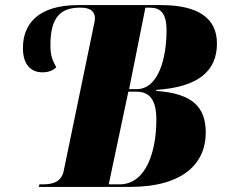

<svg xmlns="http://www.w3.org/2000/svg" viewBox="-20 -734 887 754"><path d="M132 0H490C704 0 788 -96 788 -213C788 -312 738 -367 593 -377L594 -381C759 -392 832 -455 832 -563C832 -663 758 -714 612 -714H284C133 -713 70 -643 70 -545C70 -480 102 -450 146 -450C168 -450 188 -456 201 -470C187 -496 178 -512 178 -557C178 -668 219 -704 295 -704C331 -704 351 -693 353 -664C353 -653 349 -637 346 -623L230 -62C220 -17 184 -10 147 -10H135ZM517 -384H487L551 -704H567C609 -704 634 -685 634 -614C634 -503 601 -384 517 -384ZM449 -10H407L484 -374H515C567 -374 594 -343 594 -264C594 -143 556 -10 449 -10Z"/></svg>

Font: Noto Serif Display SemiCondensed Black
Style: Italic
Weight: 900
Width: 4
Italic angle: -12°
Designer: Monotype Design Team
Foundry: Monotype Imaging Inc.
Version: Version 2.009